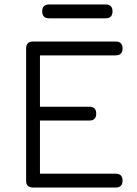

<svg xmlns="http://www.w3.org/2000/svg" viewBox="-20 -840 614 860"><path d="M200 -758Q169 -758 169 -789Q169 -820 200 -820H453Q484 -820 484 -789Q484 -758 453 -758ZM128 0Q97 0 97 -31V-623Q97 -654 128 -654H498Q529 -654 529 -623Q529 -592 498 -592H159V-362H380Q411 -362 411 -331Q411 -300 380 -300H159V-62H498Q529 -62 529 -31Q529 0 498 0Z"/></svg>

Font: Jura Medium
Style: Regular
Weight: 500
Designer: Daniel Johnson, Alexei Vanyashin
Foundry: Daniel Johnson
Version: Version 5.103